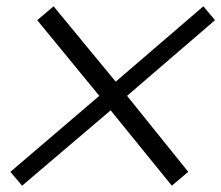

<svg xmlns="http://www.w3.org/2000/svg" viewBox="-20 -592 702 609"><path d="M13 -47 295 -288 98 -528 150 -572 347 -333 625 -572 662 -528 383 -288 577 -47 525 -3 331 -242 50 -3Z"/></svg>

Font: Fahkwang Light
Style: Italic
Weight: 300
Italic angle: -10°
Version: Version 1.000; ttfautohint (v1.6)